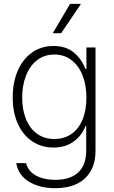

<svg xmlns="http://www.w3.org/2000/svg" viewBox="-20 -780 601 1010"><path d="M65.4 78.1H117.2Q127.9 121.1 169.4 143.6Q210.9 166 271.5 166Q349.1 166 391.4 127.2Q433.6 88.4 433.6 10.7V-117.2H429.7Q410.6 -66.9 367.4 -35.4Q324.2 -3.9 260.7 -3.9Q198.2 -3.9 149.7 -36.4Q101.1 -68.8 74 -128.7Q46.9 -188.5 46.9 -267.6Q46.9 -347.2 73.5 -408.4Q100.1 -469.7 148.9 -503.9Q197.8 -538.1 261.7 -538.1Q326.2 -538.1 367.7 -504.2Q409.2 -470.2 429.7 -417H434.6V-530.3H482.4V12.7Q482.4 77.6 456.1 121.8Q429.7 166 382.3 188Q335 210 271.5 210Q189 210 132.8 176Q76.7 142.1 65.4 78.1ZM434.6 -266.6Q434.6 -332 414.3 -383.3Q394 -434.6 356 -463.9Q317.9 -493.2 265.6 -493.2Q213.4 -493.2 175 -463.4Q136.7 -433.6 116.7 -382.1Q96.7 -330.6 96.7 -266.6Q96.7 -202.1 116.9 -152.8Q137.2 -103.5 175.3 -76.2Q213.4 -48.8 265.6 -48.8Q317.4 -48.8 355.5 -75.2Q393.6 -101.6 414.1 -150.6Q434.6 -199.7 434.6 -266.6ZM348.6 -759.8H406.2L301.8 -605.5H257.8Z"/></svg>

Font: Pretendard Std ExtraLight
Style: Regular
Weight: 200
Designer: Base glyphs from Inter by Rasmus Andersson; Hangeul glyphs from Noto Sans CJK(Source Han Sans) by Jang Soo-young and Kan
Foundry: Kil Hyung-jin
Version: Version 1.309